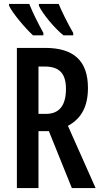

<svg xmlns="http://www.w3.org/2000/svg" viewBox="-20 -958 514 978"><path d="M279 -938H178V-929C196 -889 257 -815 303 -778H353V-790C324 -840 292 -905 279 -938ZM129 -938H26V-929C45 -889 109 -814 148 -778H201V-790C172 -843 147 -893 129 -938ZM210 -714H66V0H176V-290H229L346 0H467L326 -317C397 -355 428 -419 428 -510C428 -646 358 -714 210 -714ZM209 -619C282 -619 316 -584 316 -505C316 -420 281 -378 215 -378H176V-619Z"/></svg>

Font: Noto Sans Display Condensed Medium
Style: Regular
Weight: 500
Width: 3
Designer: Monotype Design Team
Foundry: Monotype Imaging Inc.
Version: Version 1.900